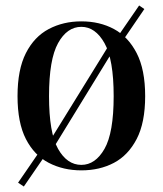

<svg xmlns="http://www.w3.org/2000/svg" viewBox="-20 -608 594 701"><path d="M277 -530Q344 -530 396 -502Q448 -474 479 -414Q510 -354 510 -257Q510 -160 479 -100.5Q448 -41 396 -13.5Q344 14 277 14Q211 14 158 -13.5Q105 -41 74.5 -100.5Q44 -160 44 -257Q44 -354 74.5 -414Q105 -474 158 -502Q211 -530 277 -530ZM277 -510Q225 -510 192 -450.5Q159 -391 159 -257Q159 -123 192 -64.5Q225 -6 277 -6Q328 -6 361.5 -64.5Q395 -123 395 -257Q395 -391 361.5 -450.5Q328 -510 277 -510ZM392 -466 407 -446 172 -63 156 -84ZM143 -82 159 -61 67 73 46 59ZM488 -588 507 -575 419 -446 404 -466Z"/></svg>

Font: Playfair Display Medium
Style: Regular
Weight: 500
Designer: Claus Eggers Sørensen
Foundry: Claus Eggers Sørensen
Version: Version 1.203